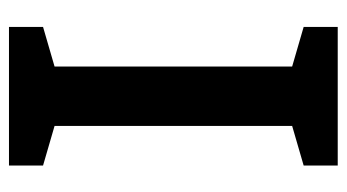

<svg xmlns="http://www.w3.org/2000/svg" viewBox="-188 -566 754 417"><g transform="rotate(90 188.5 -357.0)"><path d="M339 0H38V-74L124 -99V-615L38 -640V-714H339V-640L253 -615V-99L339 -74Z"/></g></svg>

Font: Noto Sans Khmer SemiBold
Style: Regular
Weight: 600
Version: Version 2.003